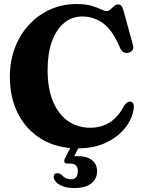

<svg xmlns="http://www.w3.org/2000/svg" viewBox="-20 -736 725 974"><path d="M659 -195.5Q656.5 -145 621.8 -96.2Q587 -47.5 524.2 -15.5Q461.5 16.5 375 16.5Q269 16.5 191.8 -29.8Q114.5 -76 72.2 -157.8Q30 -239.5 30 -346.5Q30 -426 55.5 -493.2Q81 -560.5 127 -610.2Q173 -660 234.5 -687.8Q296 -715.5 368 -715.5Q415 -715.5 444.8 -706.5Q474.5 -697.5 492 -688.8Q509.5 -680 520 -680Q531 -680 540.2 -688.2Q549.5 -696.5 558.8 -705Q568 -713.5 578.5 -713.5Q589.5 -713.5 595.5 -706.8Q601.5 -700 606.5 -682L655 -505.5Q658.5 -492 651.8 -481.5Q645 -471 631 -468.5Q602 -463 589.5 -492Q551 -583.5 503 -618Q455 -652.5 398 -652.5Q344.5 -652.5 304.8 -619.2Q265 -586 243.2 -525Q221.5 -464 221.5 -382Q221.5 -286 249.2 -220.5Q277 -155 325.8 -121.5Q374.5 -88 437.5 -88Q553.5 -88 610.5 -201.5Q620.5 -214.5 628.5 -218.2Q636.5 -222 644.5 -220Q659.5 -216.5 659 -195.5ZM347.5 -7H388.5L356.5 56.5Q364 56 373 56Q421 56 446.8 76.5Q472.5 97 472.5 133Q472.5 171.5 442.5 194.8Q412.5 218 357 218Q311.5 218 283.5 202Q255.5 186 252.5 164.5Q251.5 143 270.5 142.5Q277.5 142 283 144.8Q288.5 147.5 294 152Q311.5 173.5 340 173.5Q375 173.5 375 131.5Q375 93.5 334.5 93.5H321.5Q310 93.5 307 86.5Q304 79.5 309 68.5Z"/></svg>

Font: Fraunces 72pt S050
Style: Bold
Weight: 700
Version: Version 1.000; ttfautohint (v1.8.3)